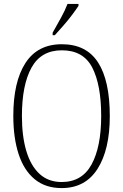

<svg xmlns="http://www.w3.org/2000/svg" viewBox="-20 -951 630 981"><path d="M295 10Q212 10 157 -35.5Q102 -81 75 -164Q48 -247 48 -359Q48 -533 110 -629Q172 -725 296 -725Q421 -725 481 -632Q541 -539 541 -358Q541 -187 478.5 -88.5Q416 10 295 10ZM295 -21Q399 -21 448 -111Q497 -201 497 -358Q497 -517 451.5 -605.5Q406 -694 296 -694Q190 -694 141 -605.5Q92 -517 92 -358Q92 -255 114.5 -179.5Q137 -104 182 -62.5Q227 -21 295 -21ZM249 -784Q271 -823 291.5 -860Q312 -897 325 -931H381V-921Q370 -904 349.5 -876.5Q329 -849 304.5 -821Q280 -793 260 -771H249Z"/></svg>

Font: Noto Serif Condensed ExtraLight
Style: Regular
Weight: 200
Width: 3
Designer: Monotype Design Team
Foundry: Monotype Imaging Inc.
Version: Version 2.013; ttfautohint (v1.8.4.7-5d5b)